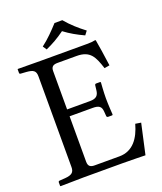

<svg xmlns="http://www.w3.org/2000/svg" viewBox="-147 -900 843 997"><g transform="rotate(-20 274.5 -401.5)"><path d="M445 -646C445 -648 444 -649 441 -649C424 -646 418 -645 394 -645H142C115 -645 14 -646 14 -646L12 -645V-625C12 -622 13 -618 20 -618L50 -616C88 -613 101 -604 101 -573V-72C101 -44 89 -32 50 -29L20 -27C14 -27 12 -23 12 -20V0L14 2L142 0H355C403 0 483 2 483 2L520 -165L489 -170C469 -98 430 -39 354 -39H218C196 -39 182 -45 182 -72V-323H309C343 -323 357 -314 359 -285L361 -259C361 -256 364 -252 369 -252H392L395 -255C395 -255 391 -312 391 -346C391 -379 395 -432 395 -432C395 -434 394 -436 391 -436H369C365 -436 362 -432 362 -428L359 -403C356 -375 344 -361 309 -361H182V-573C182 -597 194 -605 218 -605H323C398 -605 416 -565 438 -496L467 -501C462 -542 447 -638 445 -646ZM317 -805H274C243 -771 212 -739 175 -711L189 -690C227 -707 259 -725 296 -752C329 -727 363 -708 402 -690L418 -711C382 -738 347 -769 317 -805Z"/></g></svg>

Font: Linux Libertine O C
Style: Regular
Weight: 400
Designer: Philipp H. Poll
Foundry: Philipp H. Poll
Version: Version 4.0.3